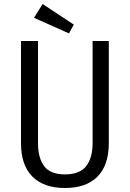

<svg xmlns="http://www.w3.org/2000/svg" viewBox="-20 -925 649 960"><path d="M170 -720V-210Q170 -135 201 -94Q232 -53 305 -53Q378 -53 410.5 -94Q443 -135 443 -210V-720H524V-209Q524 -99 467.5 -42Q411 15 305 15Q199 15 142 -42Q85 -99 85 -209V-720ZM349 -802 325 -758 150 -836 193 -905Z"/></svg>

Font: Carrois Gothic SC
Style: Regular
Weight: 400
Designer: Ralph du Carrois
Foundry: Ralph du Carrois
Version: Version 1.001